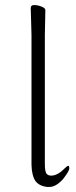

<svg xmlns="http://www.w3.org/2000/svg" viewBox="-20 -729 303 762"><path d="M166 13Q136 9 121 -10Q106 -32 105 -75V-590L102 -697Q102 -709 115.5 -709Q129 -709 144.5 -703Q160 -697 160 -689L158 -590V-78Q158 -48 165 -39Q172 -32 183 -32H185Q210 -33 238 -62Q247 -71 251 -71Q255 -71 255 -60.5Q255 -50 230 -18Q202 13 176 13Z"/></svg>

Font: LXGW WenKai TC Light
Style: Regular
Weight: 300
Designer: LXGW / Fontworks Inc.
Foundry: LXGW / Fontworks Inc.
Version: Version 1.330